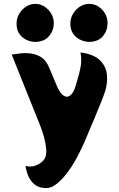

<svg xmlns="http://www.w3.org/2000/svg" viewBox="-20 -844 612 985"><path d="M256 -726Q256 -688 232 -659Q208 -630 161 -629Q139 -629 116 -639.5Q93 -650 78.5 -671.5Q64 -693 65 -726Q66 -753 80 -775.5Q94 -798 115.5 -811Q137 -824 159 -824Q185 -825 207 -811Q229 -797 242.5 -774.5Q256 -752 256 -726ZM532 -726Q532 -688 508.5 -659Q485 -630 438 -629Q416 -629 393 -639.5Q370 -650 355 -671.5Q340 -693 341 -726Q342 -753 356 -775.5Q370 -798 391.5 -811Q413 -824 435 -824Q462 -825 484 -811Q506 -797 519 -774.5Q532 -752 532 -726ZM393 -575Q461 -566 492.5 -535Q524 -504 528.5 -461.5Q533 -419 519 -375Q511 -350 495.5 -312Q480 -274 463.5 -234Q447 -194 433 -162Q419 -130 414 -117Q398 -80 376 -38.5Q354 3 327.5 39Q301 75 272.5 98Q244 121 217 121Q181 121 158.5 103Q136 85 125 58.5Q114 32 111 7Q137 14 159 6.5Q181 -1 197 -15Q212 -29 215.5 -47.5Q219 -66 217 -79Q212 -135 186 -200L40 -564Q55 -566 79.5 -569.5Q104 -573 131 -570.5Q158 -568 183 -555.5Q208 -543 224 -514Q229 -505 237.5 -484.5Q246 -464 255.5 -441.5Q265 -419 272 -403Q282 -378 295 -363.5Q308 -349 321 -348Q332 -347 342.5 -356.5Q353 -366 360 -381Q366 -396 374 -423.5Q382 -451 387 -470Q396 -505 396.5 -530Q397 -555 393 -575Z"/></svg>

Font: Potta One
Style: Regular
Weight: 400
Designer: 108,108go
Foundry: Font Zone 108
Version: Version 1.000